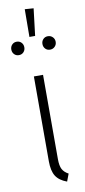

<svg xmlns="http://www.w3.org/2000/svg" viewBox="-98 -886 412 929"><g transform="rotate(-10 108.0 -421.5)"><path d="M128 -108Q128 -75 137 -58Q146 -41 167 -30L153 7Q115 -7 99 -32.5Q83 -58 83 -105V-522H128ZM96 -850 139 -847 123 -714H95ZM62 -669Q62 -655 53 -645.5Q44 -636 30 -636Q16 -636 7 -645.5Q-2 -655 -2 -669Q-2 -683 7 -692.5Q16 -702 30 -702Q44 -702 53 -692.5Q62 -683 62 -669ZM216 -669Q216 -655 206.5 -645.5Q197 -636 183 -636Q169 -636 160 -645.5Q151 -655 151 -669Q151 -683 160 -692.5Q169 -702 183 -702Q197 -702 206.5 -692.5Q216 -683 216 -669Z"/></g></svg>

Font: Fira Sans Extra Condensed ExtraLight
Style: Regular
Weight: 275
Width: 1
Designer: Carrois Corporate & Edenspiekermann AG
Foundry: Carrois Corporate GbR & Edenspiekermann AG
Version: Version 4.203